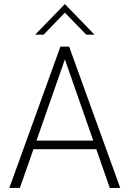

<svg xmlns="http://www.w3.org/2000/svg" viewBox="-20 -927 640 947"><path d="M573 0H521.5L455 -191H145L78 0H26L278 -697H321ZM440 -233.5 300 -634 160 -233.5ZM446 -756H405.5L300 -864.5L195 -756H153.5L300 -907Z"/></svg>

Font: Acari Sans Neue Light
Style: Regular
Weight: 300
Designer: Alfredo Marco Pradil (font), Cristiano Sobral (main changes)
Foundry: Hanken Design Co. (font), Cristiano Sobral (main changes)
Version: Version 2.459;March 19, 2022;FontCreator 14.0.0.2808 64-bit;